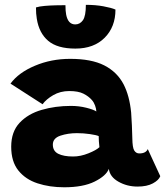

<svg xmlns="http://www.w3.org/2000/svg" viewBox="-20 -786 700 814"><path d="M252 8Q190 8 139 -8.8Q88 -25.5 57.8 -63.2Q27.5 -101 27.5 -164Q27.5 -227.5 63.2 -265.5Q99 -303.5 156.8 -320.2Q214.5 -337 280.5 -337Q315 -337 345.8 -329.2Q376.5 -321.5 388.5 -313.5Q388 -325 383 -338.8Q378 -352.5 369.5 -362Q355.5 -378 333.5 -389Q311.5 -400 273.5 -400Q235.5 -400 205.5 -382.5Q175.5 -365 160.5 -344L24.5 -431.5Q58.5 -478 127.8 -507.2Q197 -536.5 277.5 -536.5Q367.5 -536.5 422 -508.8Q476.5 -481 504 -428.5Q529 -380 536 -309Q538 -281 539.2 -253.8Q540.5 -226.5 541 -199.5Q541.5 -160 549.2 -147.8Q557 -135.5 570.5 -135.5Q598.5 -135.5 606.5 -154L659.5 -39Q653 -22 628 -8.5Q603 5 563 5Q518.5 5 482 -15.8Q445.5 -36.5 441.5 -70Q430 -40.5 381.2 -16.2Q332.5 8 252 8ZM290 -122.5Q321.5 -122.5 355 -136Q388.5 -149.5 401.5 -162Q400 -173 399.2 -186.8Q398.5 -200.5 398.5 -209Q388.5 -213.5 361.2 -217.5Q334 -221.5 306 -221.5Q268 -221.5 236 -210.8Q204 -200 204 -173Q204 -145.5 227 -134Q250 -122.5 290 -122.5ZM469.5 -745.5Q469.5 -672 423.8 -626Q378 -580 299.5 -580Q223 -580 184.2 -613Q145.5 -646 136 -706.5Q132.5 -727 132.5 -754.5Q146.5 -759 169.8 -761Q193 -763 217 -763.5Q241 -764 257.5 -764Q257.5 -739 260.5 -724Q268.5 -682.5 299 -682.5Q319 -682.5 331.5 -700.2Q344 -718 344 -765.5Q385 -765.5 418.8 -759.2Q452.5 -753 469.5 -745.5Z"/></svg>

Font: Grandstander ExtraBold
Style: Regular
Weight: 800
Designer: Tyler Finck
Foundry: Etcetera Type Co
Version: Version 1.200; ttfautohint (v1.8.3)